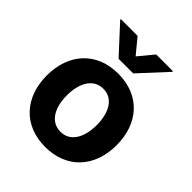

<svg xmlns="http://www.w3.org/2000/svg" viewBox="-215 -903 1044 1044"><g transform="rotate(45 307.0 -380.5)"><path d="M235.4 -772H106.5V-767L250.4 -610.8H362.9L507.1 -767V-772H378.2L306.8 -685.4ZM306.8 10.7C472.3 10.7 575.3 -102.6 575.3 -270.6C575.3 -439.6 472.3 -552.6 306.8 -552.6C141.3 -552.6 38.4 -439.6 38.4 -270.6C38.4 -102.6 141.3 10.7 306.8 10.7ZM307.5 -106.5C231.2 -106.5 192.1 -176.5 192.1 -271.7C192.1 -366.8 231.2 -437.1 307.5 -437.1C382.5 -437.1 421.5 -366.8 421.5 -271.7C421.5 -176.5 382.5 -106.5 307.5 -106.5Z"/></g></svg>

Font: TID UI
Style: Bold
Weight: 700
Designer: The TID Project Authors
Foundry: Bakken & Bæck
Version: Version 1.001;hotconv 1.0.109;makeotfexe 2.5.65596